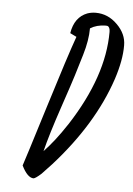

<svg xmlns="http://www.w3.org/2000/svg" viewBox="-46 -588 453 653"><g transform="rotate(5 180.0 -262.0)"><path d="M196.3 -464.8C181 -422.5 154.2 -339.7 116 -216.3C77.7 -92.9 56.5 -25.2 52.2 -13.2C65.3 13.5 78.8 27 92.8 27.3C97.3 26.7 106 20.7 118.7 9.3L152.3 -26.4C241.5 -125.7 303.7 -227.9 338.9 -333C353.5 -377.3 360.7 -416.3 360.4 -450.2C360.4 -476.2 349.8 -499.7 328.6 -520.5C307.5 -541.7 282.9 -552.2 254.9 -552.2C244.8 -552.2 235.2 -550.6 226.1 -547.4C197.4 -536.3 180.2 -512.4 174.3 -475.6ZM239.7 -497.6C254.1 -506.7 271.5 -511.4 292 -511.7C293.9 -511.7 295.9 -511.6 297.9 -511.2C304 -509.3 307.1 -502.6 307.1 -491.2C307.1 -390.3 270 -282.4 195.8 -167.5C194.8 -166.2 193.7 -164.6 192.4 -162.6C168.3 -125.8 143.7 -94.2 118.7 -67.9C128.7 -107.9 144.1 -158.5 164.8 -219.7C185.5 -280.9 198 -318.8 202.4 -333.3C206.8 -347.7 214.1 -372 224.4 -406C234.6 -440 239.7 -470.5 239.7 -497.6Z"/></g></svg>

Font: Kristi
Style: Medium
Weight: 400
Italic angle: -15°
Version: Version 1.003